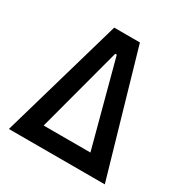

<svg xmlns="http://www.w3.org/2000/svg" viewBox="-161 -820 909 948"><g transform="rotate(30 293.0 -346.5)"><path d="M19.5 0 219.7 -693.4H366.2L566.4 0H453.1L297.4 -584H288.6L132.8 0ZM85.4 0V-100.6H495.6V0Z"/></g></svg>

Font: Cascadia Code Medium
Style: Regular
Weight: 500
Monospace: yes
Designer: Aaron Bell
Foundry: Saja Typeworks
Version: Version 2407.024